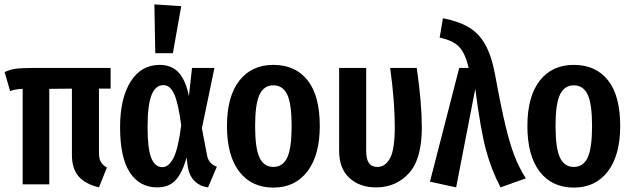

<svg xmlns="http://www.w3.org/2000/svg" viewBox="-20 -838 2874 873"><path d="M430 -435V-145Q430 -117 438 -102.5Q446 -88 466 -76L430 14Q368 -1 337.5 -36Q307 -71 307 -134V-435L204 -434V0H83V-434Q64 -433 52.5 -431Q41 -429 26 -424L1 -510Q23 -521 49 -525Q75 -529 126 -529H483V-435Z M839 -401 853 -529H955L898 -255L921 -134Q925 -112 936 -99.5Q947 -87 966 -80L926 14Q889 9 865 -14.5Q841 -38 834 -79L828 -122Q810 -54 779.5 -20Q749 14 695 14Q615 14 570.5 -53.5Q526 -121 526 -260Q526 -391 574 -467Q622 -543 706 -543Q760 -543 792 -508.5Q824 -474 839 -401ZM651 -260Q651 -161 668 -119.5Q685 -78 718 -78Q747 -78 768.5 -119Q790 -160 804 -269Q790 -372 771.5 -411.5Q753 -451 723 -451Q687 -451 669 -406Q651 -361 651 -260ZM682 -818 804 -810 766 -596H686Z M1434 -265Q1434 -133 1378 -59Q1322 15 1223 15Q1124 15 1068 -57.5Q1012 -130 1012 -265Q1012 -399 1068 -471Q1124 -543 1223 -543Q1323 -543 1378.5 -473Q1434 -403 1434 -265ZM1140 -265Q1140 -164 1160 -121.5Q1180 -79 1223 -79Q1266 -79 1286 -121.5Q1306 -164 1306 -265Q1306 -366 1286 -408Q1266 -450 1223 -450Q1180 -450 1160 -407.5Q1140 -365 1140 -265Z M1898 -258Q1898 -114 1839 -50Q1780 14 1690 14Q1615 14 1568.5 -29Q1522 -72 1522 -152V-529H1645V-151Q1645 -114 1657.5 -96.5Q1670 -79 1696 -79Q1732 -79 1753.5 -118.5Q1775 -158 1775 -262Q1775 -377 1754 -529H1875Q1898 -368 1898 -258Z M2231 -499Q2258 -351 2278.5 -266Q2299 -181 2320 -127.5Q2341 -74 2371 -27L2256 14Q2214 -65 2189.5 -157Q2165 -249 2141 -434L2054 14L1935 -12L2068 -529H2111Q2096 -594 2068.5 -624Q2041 -654 1979 -667L1994 -755Q2066 -741 2111.5 -714Q2157 -687 2186 -636Q2215 -585 2231 -499Z M2800 -265Q2800 -133 2744 -59Q2688 15 2589 15Q2490 15 2434 -57.5Q2378 -130 2378 -265Q2378 -399 2434 -471Q2490 -543 2589 -543Q2689 -543 2744.5 -473Q2800 -403 2800 -265ZM2506 -265Q2506 -164 2526 -121.5Q2546 -79 2589 -79Q2632 -79 2652 -121.5Q2672 -164 2672 -265Q2672 -366 2652 -408Q2632 -450 2589 -450Q2546 -450 2526 -407.5Q2506 -365 2506 -265Z"/></svg>

Font: Fira Sans Extra Condensed Medium
Style: Regular
Weight: 500
Width: 1
Designer: Carrois Corporate & Edenspiekermann AG
Foundry: Carrois Corporate GbR & Edenspiekermann AG
Version: Version 4.203